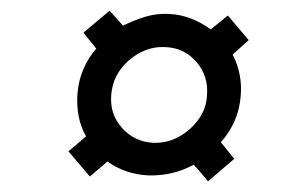

<svg xmlns="http://www.w3.org/2000/svg" viewBox="-20 -538 545 359"><path d="M415 -436Q424 -419 428 -399Q432 -379 430 -358Q428 -333 418.5 -311.5Q409 -290 393 -272L418 -241L369 -199Q362 -207 355.5 -215Q349 -223 342 -230Q304 -209 258 -210Q235 -211 215.5 -218Q196 -225 181 -236L148 -208L108 -255L141 -283Q131 -300 127 -321Q123 -342 125 -364Q127 -388 136 -409Q145 -430 160 -447Q154 -455 148 -462Q142 -469 136 -477L185 -518L210 -490Q230 -500 251 -506.5Q272 -513 295 -512Q318 -511 338 -503Q358 -495 374 -483L406 -509L445 -463ZM188 -360Q185 -325 208 -299Q231 -273 266 -271Q292 -270 314 -282Q336 -294 351 -314.5Q366 -335 367 -360Q370 -396 347 -422.5Q324 -449 288 -450Q263 -451 241 -439Q219 -427 204.5 -407Q190 -387 188 -360Z"/></svg>

Font: Josefin Sans Medium
Style: Italic
Weight: 500
Italic angle: -7°
Designer: Santiago Orozco
Foundry: Typemade
Version: Version 2.000